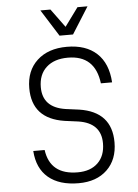

<svg xmlns="http://www.w3.org/2000/svg" viewBox="-67 -1097 833 1161"><g transform="rotate(-5 350.0 -516.5)"><path d="M175 -204Q196 -52 363 -52Q441 -52 485.5 -95Q530 -138 530 -214Q530 -337 393 -358L310 -369Q115 -399 115 -584Q115 -690 182 -752Q249 -814 363 -814Q478 -814 544 -753Q610 -692 617 -576H549Q528 -748 363 -748Q280 -748 232.5 -704.5Q185 -661 185 -584Q185 -461 322 -440L405 -429Q600 -399 600 -214Q600 -109 536 -47.5Q472 14 363 14Q246 14 179.5 -42Q113 -98 106 -204ZM509 -1047 407 -885H325L223 -1047H284L366 -935L448 -1047Z"/></g></svg>

Font: Martian Mono ExtraLight
Style: Regular
Weight: 200
Monospace: yes
Designer: Roman Shamin
Foundry: Evil Martians
Version: Version 1.000; ttfautohint (v1.8.4.7-5d5b)